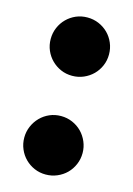

<svg xmlns="http://www.w3.org/2000/svg" viewBox="-92 -579 453 654"><g transform="rotate(15 135.0 -252.0)"><path d="M32.2 -78.1Q32.2 -99.1 40.3 -117.9Q48.3 -136.7 62.3 -150.9Q76.2 -165 94.7 -173.1Q113.3 -181.2 134.8 -181.2Q156.2 -181.2 175 -173.1Q193.8 -165 207.8 -150.9Q221.7 -136.7 229.7 -117.9Q237.8 -99.1 237.8 -78.1Q237.8 -56.6 229.7 -37.8Q221.7 -19 207.8 -5.1Q193.8 8.8 175 16.8Q156.2 24.9 134.8 24.9Q113.3 24.9 94.7 16.8Q76.2 8.8 62.3 -5.1Q48.3 -19 40.3 -37.8Q32.2 -56.6 32.2 -78.1ZM32.2 -425.8Q32.2 -447.3 40.3 -466.1Q48.3 -484.9 62.3 -498.8Q76.2 -512.7 94.7 -520.8Q113.3 -528.8 134.8 -528.8Q156.2 -528.8 175 -520.8Q193.8 -512.7 207.8 -498.8Q221.7 -484.9 229.7 -466.1Q237.8 -447.3 237.8 -425.8Q237.8 -404.3 229.7 -385.7Q221.7 -367.2 207.8 -353.3Q193.8 -339.4 175 -331.3Q156.2 -323.2 134.8 -323.2Q113.3 -323.2 94.7 -331.3Q76.2 -339.4 62.3 -353.3Q48.3 -367.2 40.3 -385.7Q32.2 -404.3 32.2 -425.8Z"/></g></svg>

Font: Spicy Rice
Style: Regular
Weight: 400
Version: Version 1.000